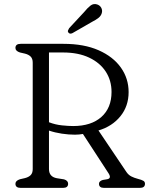

<svg xmlns="http://www.w3.org/2000/svg" viewBox="-20 -913 724 933"><path d="M605 -465.5Q605 -397.5 565.2 -348.2Q525.5 -299 458.5 -279L594.5 -77Q604.5 -62.5 618.5 -55.5Q632.5 -48.5 648 -44.5Q669.5 -39 677 -34.2Q684.5 -29.5 684.5 -20Q684.5 0 659.5 0H485.5Q461 0 461 -20Q461 -33 479.5 -38.5L500.5 -42Q523 -46 508 -70L383 -262Q374 -260.5 364.5 -259.5Q355 -258.5 344.5 -258.5Q314 -258.5 280.5 -263.5Q247 -268.5 218 -278.5V-91.5Q218 -54 256 -47L291 -41.5Q311 -35.5 311 -20Q311 0 286 0H80.5Q55 0 55 -20Q55 -35 77 -42L101 -47.5Q119 -52 129 -62Q139 -72 139 -91.5V-608.5Q139 -628 129 -638Q119 -648 101 -652.5L77 -658Q55 -665 55 -680Q55 -700 80.5 -700H288.5Q388.5 -700 459.2 -668.8Q530 -637.5 567.5 -584.5Q605 -531.5 605 -465.5ZM218 -658V-319Q249 -307 281.2 -303.8Q313.5 -300.5 335.5 -300.5Q423 -300.5 472.5 -344.5Q522 -388.5 522 -466Q522 -521.5 494 -564.8Q466 -608 413.2 -633Q360.5 -658 286 -658ZM388.5 -854Q405.5 -875 420 -886Q434.5 -897 452 -891.5Q466.5 -886.5 472.5 -874.2Q478.5 -862 474.5 -849Q470.5 -835.5 458.5 -826Q446.5 -816.5 428.5 -807.5L332 -752Q319.5 -746 312.5 -754.5Q308.5 -759.5 310.5 -765Q312.5 -770.5 316 -776Z"/></svg>

Font: Fraunces 9pt S100 Light
Style: Regular
Weight: 300
Version: Version 1.000; ttfautohint (v1.8.3)